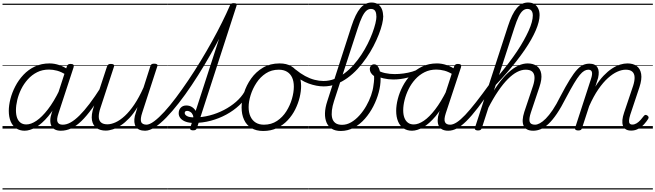

<svg xmlns="http://www.w3.org/2000/svg" viewBox="-20 -1024 5219 1529"><path d="M176 17Q138 17 109 -2Q80 -21 65 -57Q50 -93 50 -141Q50 -185 63 -236Q76 -287 102 -337Q128 -387 167 -428.5Q206 -470 258 -494.5Q310 -519 375 -519Q413 -519 452.5 -505.5Q492 -492 523 -469L511 -425Q469 -452 435 -461Q401 -470 370 -470Q318 -470 276 -449Q234 -428 202 -392.5Q170 -357 149 -314.5Q128 -272 117.5 -228Q107 -184 107 -146Q107 -111 116 -86Q125 -61 143.5 -47Q162 -33 190 -33Q227 -33 270.5 -62.5Q314 -92 361 -152.5Q408 -213 453 -305L467 -266Q417 -161 365 -99Q313 -37 264.5 -10Q216 17 176 17ZM464 17Q436 17 417 7Q398 -3 389 -22Q380 -41 380.5 -67Q381 -93 392 -125L512 -494Q516 -506 522.5 -510.5Q529 -515 542 -515Q560 -515 565 -507.5Q570 -500 566 -488L446 -122Q429 -73 438.5 -52Q448 -31 479 -31Q488 -31 492 -23.5Q496 -16 494.5 -7Q493 2 485.5 9.5Q478 17 464 17ZM0 475H622V485H0ZM0 -20H622V0H0ZM0 -505H622V-500H0ZM0 -995H622V-985H0Z M465 17Q454 17 449.5 9.5Q445 2 446.5 -7Q448 -16 456.5 -23.5Q465 -31 480 -31Q510 -31 542.5 -49Q575 -67 612.5 -104Q650 -141 692.5 -197Q735 -253 784 -330Q791 -341 800 -339.5Q809 -338 814 -330Q819 -322 813 -312Q760 -225 714.5 -162Q669 -99 628 -59.5Q587 -20 547 -1.5Q507 17 465 17ZM622 475V485ZM622 -20V0ZM622 -505V-500ZM622 -995V-985Z M822 16Q778 16 749 -4.5Q720 -25 712.5 -66.5Q705 -108 726 -172L832 -494Q837 -506 843 -510.5Q849 -515 863 -515Q879 -515 885.5 -509Q892 -503 887 -491L780 -165Q766 -123 766.5 -93.5Q767 -64 784.5 -49Q802 -34 835 -34Q865 -34 900.5 -50Q936 -66 974 -101Q1012 -136 1049.5 -191.5Q1087 -247 1123 -327L1177 -496Q1181 -508 1187 -512.5Q1193 -517 1207 -517Q1224 -517 1230.5 -511.5Q1237 -506 1232 -494L1113 -128Q1096 -77 1104 -54Q1112 -31 1150 -31Q1160 -31 1164 -23.5Q1168 -16 1166.5 -7Q1165 2 1157 9.5Q1149 17 1135 17Q1109 17 1090.5 9Q1072 1 1062 -14.5Q1052 -30 1050 -52Q1048 -74 1054 -101L1075 -171Q1043 -118 1009 -82.5Q975 -47 942 -25.5Q909 -4 878.5 6Q848 16 822 16ZM622 475H1293V485H622ZM622 -20H1293V0H622ZM622 -505H1293V-500H622ZM622 -995H1293V-985H622Z M1136 17Q1125 17 1121 9.5Q1117 2 1118.5 -7Q1120 -16 1127 -23.5Q1134 -31 1145 -31Q1171 -31 1208 -58.5Q1245 -86 1289 -134Q1333 -182 1381 -246Q1429 -310 1479 -384Q1529 -458 1577 -537Q1625 -616 1668.5 -694.5Q1712 -773 1748 -845.5Q1784 -918 1810 -978Q1814 -986 1821 -990Q1828 -994 1836 -994Q1844 -994 1848.5 -989.5Q1853 -985 1850 -978Q1823 -911 1785 -833Q1747 -755 1702 -672Q1657 -589 1607.5 -506Q1558 -423 1506.5 -346Q1455 -269 1403.5 -203Q1352 -137 1304 -87.5Q1256 -38 1213 -10.5Q1170 17 1136 17ZM1292 475H1317V485H1292ZM1292 -20H1317V0H1292ZM1292 -505H1317V-500H1292ZM1292 -995H1317V-985H1292Z M1517 14Q1505 14 1498.5 9.5Q1492 5 1495 -7L1810 -978Q1814 -990 1821 -994.5Q1828 -999 1841 -999Q1857 -999 1862.5 -993.5Q1868 -988 1863 -976L1548 -4Q1545 5 1538.5 9.5Q1532 14 1517 14ZM1318 475H1832V485H1318ZM1318 -20H1832V0H1318ZM1318 -505H1832V-500H1318ZM1318 -995H1832V-985H1318Z M1523 -45Q1487 -45 1460 -54.5Q1433 -64 1418 -81.5Q1403 -99 1403 -122Q1403 -149 1419.5 -166.5Q1436 -184 1464 -184Q1491 -184 1512 -169.5Q1533 -155 1543 -131.5Q1553 -108 1544 -81L1516 -68Q1523 -90 1516.5 -106.5Q1510 -123 1497 -132Q1484 -141 1471 -141Q1451 -141 1451 -124Q1451 -110 1469.5 -99.5Q1488 -89 1529 -89Q1589 -89 1649 -104.5Q1709 -120 1763 -148Q1817 -176 1859.5 -213Q1902 -250 1927 -293Q1933 -303 1943 -302.5Q1953 -302 1959.5 -294.5Q1966 -287 1959 -277Q1931 -228 1885.5 -185.5Q1840 -143 1782 -111.5Q1724 -80 1658.5 -62.5Q1593 -45 1523 -45ZM1832 475V485ZM1832 -20V0ZM1832 -505V-500ZM1832 -995V-985Z M2076 19Q2020 19 1981.5 -4.5Q1943 -28 1923.5 -70.5Q1904 -113 1904 -168Q1904 -223 1923 -284Q1942 -345 1980 -398.5Q2018 -452 2074.5 -485.5Q2131 -519 2207 -519Q2262 -519 2300 -496.5Q2338 -474 2358 -433.5Q2378 -393 2378 -339Q2378 -298 2366.5 -249.5Q2355 -201 2331.5 -153.5Q2308 -106 2271.5 -67Q2235 -28 2186.5 -4.5Q2138 19 2076 19ZM2082 -31Q2141 -31 2186 -61Q2231 -91 2260.5 -138Q2290 -185 2305 -237Q2320 -289 2320 -334Q2320 -376 2306.5 -406Q2293 -436 2266 -452.5Q2239 -469 2200 -469Q2142 -469 2097.5 -440Q2053 -411 2022.5 -364.5Q1992 -318 1976 -266.5Q1960 -215 1960 -171Q1960 -128 1974.5 -96.5Q1989 -65 2016 -48Q2043 -31 2082 -31ZM1832 475H2433V485H1832ZM1832 -20H2433V0H1832ZM1832 -505H2433V-500H1832ZM1832 -995H2433V-985H1832Z M2558 -336Q2501 -336 2437.5 -359Q2374 -382 2309 -439Q2301 -446 2300.5 -454Q2300 -462 2305.5 -467.5Q2311 -473 2318.5 -474.5Q2326 -476 2333 -471Q2372 -439 2410 -418.5Q2448 -398 2485 -388.5Q2522 -379 2556 -379Q2602 -379 2644 -395.5Q2686 -412 2724.5 -441Q2763 -470 2796.5 -508Q2830 -546 2858 -588.5Q2886 -631 2908 -675Q2930 -719 2945.5 -760.5Q2961 -802 2969.5 -837Q2978 -872 2978 -896Q2978 -907 2986 -913Q2994 -919 3005 -919Q3016 -919 3024 -913Q3032 -907 3032 -896Q3032 -870 3023 -832Q3014 -794 2996.5 -749.5Q2979 -705 2954.5 -657.5Q2930 -610 2898 -563.5Q2866 -517 2828.5 -476Q2791 -435 2747.5 -403.5Q2704 -372 2656.5 -354Q2609 -336 2558 -336ZM2434 475H2459V485H2434ZM2434 -20H2459V0H2434ZM2434 -505H2459V-500H2434ZM2434 -995H2459V-985H2434Z M2694 19Q2651 19 2623 2Q2595 -15 2581 -47Q2567 -79 2568 -122Q2569 -165 2586 -217L2779 -815Q2811 -914 2849.5 -959Q2888 -1004 2939 -1004Q2969 -1004 2989.5 -990.5Q3010 -977 3020.5 -952.5Q3031 -928 3031 -895Q3031 -883 3023 -876.5Q3015 -870 3004 -870Q2993 -870 2985 -876.5Q2977 -883 2977 -895Q2977 -914 2972.5 -927Q2968 -940 2958.5 -946.5Q2949 -953 2934 -953Q2914 -953 2897 -938Q2880 -923 2863.5 -889Q2847 -855 2829 -799L2640 -219Q2627 -179 2623 -145Q2619 -111 2625 -85.5Q2631 -60 2650 -45Q2669 -30 2704 -30Q2742 -30 2777 -50.5Q2812 -71 2842.5 -105Q2873 -139 2896.5 -180Q2920 -221 2935 -264Q2950 -307 2954 -344Q2956 -357 2957.5 -369.5Q2959 -382 2959.5 -395Q2960 -408 2959 -418Q2941 -431 2933 -445Q2925 -459 2925 -474Q2925 -490 2934.5 -501Q2944 -512 2960 -512Q2973 -512 2982.5 -503Q2992 -494 2998.5 -478Q3005 -462 3008 -440.5Q3011 -419 3011 -395Q3011 -345 2996 -288.5Q2981 -232 2953 -177.5Q2925 -123 2886 -78.5Q2847 -34 2798 -7.5Q2749 19 2694 19ZM2458 475H3072V485H2458ZM2458 -20H3072V0H2458ZM2458 -505H3072V-500H2458ZM2458 -995H3072V-985H2458Z M3112 -391Q3072 -391 3033.5 -400Q2995 -409 2960 -430Q2955 -434 2955 -442Q2955 -450 2959 -458Q2963 -466 2969.5 -469.5Q2976 -473 2983 -468Q3009 -450 3046.5 -442Q3084 -434 3123 -434Q3158 -434 3194.5 -439Q3231 -444 3264.5 -454Q3298 -464 3326 -480Q3336 -485 3341 -479Q3346 -473 3345 -464Q3344 -455 3335 -450Q3281 -420 3225 -405.5Q3169 -391 3112 -391ZM3072 475V485ZM3072 -20V0ZM3072 -505V-500ZM3072 -995V-985Z M3261 17Q3222 17 3193.5 -2Q3165 -21 3150 -57Q3135 -93 3135 -141Q3135 -185 3148 -236Q3161 -287 3187 -337Q3213 -387 3252 -428.5Q3291 -470 3343 -494.5Q3395 -519 3460 -519Q3498 -519 3537.5 -505.5Q3577 -492 3608 -469L3596 -425Q3554 -452 3520 -461Q3486 -470 3455 -470Q3403 -470 3361 -449Q3319 -428 3287 -392.5Q3255 -357 3234 -314.5Q3213 -272 3202 -228Q3191 -184 3191 -146Q3191 -111 3200.5 -86Q3210 -61 3228.5 -47Q3247 -33 3275 -33Q3312 -33 3355.5 -62.5Q3399 -92 3445.5 -152.5Q3492 -213 3538 -305L3552 -266Q3502 -161 3449.5 -99Q3397 -37 3349 -10Q3301 17 3261 17ZM3549 17Q3521 17 3502 7Q3483 -3 3474 -22Q3465 -41 3465.5 -67Q3466 -93 3476 -125L3596 -494Q3601 -506 3607.5 -510.5Q3614 -515 3627 -515Q3645 -515 3650 -507.5Q3655 -500 3651 -488L3530 -122Q3514 -73 3523.5 -52Q3533 -31 3564 -31Q3573 -31 3577 -23.5Q3581 -16 3579.5 -7Q3578 2 3570.5 9.5Q3563 17 3549 17ZM3072 475H3707V485H3072ZM3072 -20H3707V0H3072ZM3072 -505H3707V-500H3072ZM3072 -995H3707V-985H3072Z M3550 17Q3538 17 3533 9.5Q3528 2 3530.5 -7Q3533 -16 3541.5 -23.5Q3550 -31 3565 -31Q3588 -31 3617.5 -50Q3647 -69 3684.5 -108.5Q3722 -148 3771 -210.5Q3820 -273 3882 -359Q3891 -371 3899 -368Q3907 -365 3909.5 -354Q3912 -343 3905 -332Q3839 -235 3787.5 -168Q3736 -101 3695 -60.5Q3654 -20 3619 -1.5Q3584 17 3550 17ZM3707 475V485ZM3707 -20V0ZM3707 -505V-500ZM3707 -995V-985Z M4226 17Q4197 17 4178 7Q4159 -3 4150 -22.5Q4141 -42 4142.5 -70Q4144 -98 4155 -132L4225 -341Q4238 -382 4236.5 -410.5Q4235 -439 4218 -454Q4201 -469 4166 -469Q4133 -469 4097.5 -450.5Q4062 -432 4024.5 -394.5Q3987 -357 3947 -298.5Q3907 -240 3866 -160L3859 -209Q3903 -292 3945.5 -351Q3988 -410 4029 -447Q4070 -484 4108 -501.5Q4146 -519 4182 -519Q4226 -519 4255 -498Q4284 -477 4290.5 -435Q4297 -393 4275 -329L4208 -129Q4191 -78 4198 -54.5Q4205 -31 4241 -31Q4250 -31 4254.5 -23.5Q4259 -16 4257.5 -7Q4256 2 4248 9.5Q4240 17 4226 17ZM3786 15Q3774 15 3766.5 10Q3759 5 3762 -6L4025 -815Q4057 -914 4095 -959Q4133 -1004 4185 -1004Q4215 -1004 4235 -991.5Q4255 -979 4266 -956.5Q4277 -934 4277 -903Q4277 -879 4269.5 -848.5Q4262 -818 4247 -783Q4232 -748 4210 -709Q4188 -670 4159 -627.5Q4130 -585 4094.5 -539.5Q4059 -494 4017.5 -446Q3976 -398 3928 -348L3817 -4Q3813 6 3806.5 10.5Q3800 15 3786 15ZM3954 -426Q3995 -475 4031.5 -523Q4068 -571 4098 -616Q4128 -661 4151 -702.5Q4174 -744 4190.5 -780.5Q4207 -817 4215 -847.5Q4223 -878 4223 -901Q4223 -918 4218 -929.5Q4213 -941 4203.5 -947Q4194 -953 4180 -953Q4160 -953 4143 -938.5Q4126 -924 4110 -891Q4094 -858 4076 -802ZM3707 475H4383V485H3707ZM3707 -20H4383V0H3707ZM3707 -505H4383V-500H3707ZM3707 -995H4383V-985H3707Z M4227 17Q4216 17 4212.5 9.5Q4209 2 4211.5 -7Q4214 -16 4221.5 -23.5Q4229 -31 4241 -31Q4258 -31 4279.5 -42.5Q4301 -54 4326.5 -79.5Q4352 -105 4381.5 -148.5Q4411 -192 4443 -257Q4486 -339 4518 -390.5Q4550 -442 4575.5 -469.5Q4601 -497 4624.5 -507Q4648 -517 4674 -517Q4684 -517 4686.5 -509.5Q4689 -502 4686.5 -493Q4684 -484 4678 -476.5Q4672 -469 4665 -469Q4649 -469 4632.5 -459.5Q4616 -450 4596.5 -426.5Q4577 -403 4551 -359.5Q4525 -316 4489 -248Q4449 -169 4414 -117.5Q4379 -66 4347.5 -37Q4316 -8 4286.5 4.5Q4257 17 4227 17ZM4383 475H4483V485H4383ZM4383 -20H4483V0H4383ZM4383 -505H4483V-500H4383ZM4383 -995H4483V-985H4383Z M4584 15Q4572 15 4564.5 10Q4557 5 4560 -6L4686 -394Q4699 -433 4693.5 -451Q4688 -469 4665 -469Q4655 -469 4650.5 -476.5Q4646 -484 4647.5 -493Q4649 -502 4656 -509.5Q4663 -517 4674 -517Q4698 -517 4714 -509Q4730 -501 4738.5 -486Q4747 -471 4748 -450.5Q4749 -430 4743 -404L4721 -334Q4753 -386 4786.5 -421Q4820 -456 4853.5 -478Q4887 -500 4918 -509.5Q4949 -519 4977 -519Q5022 -519 5050.5 -498Q5079 -477 5086 -435Q5093 -393 5072 -329L4999 -110Q4991 -84 4989.5 -66.5Q4988 -49 4994.5 -40.5Q5001 -32 5016 -32Q5033 -32 5049.5 -42Q5066 -52 5080.5 -68Q5095 -84 5106 -99Q5111 -106 5117.5 -108.5Q5124 -111 5134 -105Q5144 -98 5145 -91Q5146 -84 5141 -76Q5130 -58 5110.5 -36Q5091 -14 5064.5 1Q5038 16 5007 16Q4980 16 4964 6Q4948 -4 4941 -23Q4934 -42 4936.5 -68.5Q4939 -95 4950 -127L5022 -341Q5035 -382 5033.5 -410.5Q5032 -439 5014.5 -454Q4997 -469 4963 -469Q4932 -469 4896 -453Q4860 -437 4821.5 -402.5Q4783 -368 4745 -313Q4707 -258 4672 -179L4615 -4Q4612 6 4605.5 10.5Q4599 15 4584 15ZM4483 475H5179V485H4483ZM4483 -20H5179V0H4483ZM4483 -505H5179V-500H4483ZM4483 -995H5179V-985H4483Z"/></svg>

Font: Playwrite CZ Guides
Style: Regular
Weight: 400
Designer: Veronika Burian, José Scaglione
Foundry: TypeTogether
Version: Version 1.003